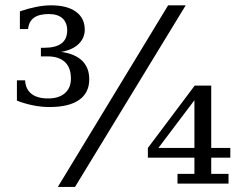

<svg xmlns="http://www.w3.org/2000/svg" viewBox="-20 -699 926 731"><path d="M55.7 -655.8Q88.4 -667 118.4 -672.9Q148.4 -678.7 174.3 -678.7Q235.8 -678.7 269.3 -654.3Q302.7 -629.9 302.7 -585.9Q302.7 -554.2 279.3 -531.5Q255.9 -508.8 212.9 -501.5Q265.6 -494.1 292.7 -467.8Q319.8 -441.4 319.8 -397Q319.8 -345.7 281.2 -318.6Q242.7 -291.5 168.5 -291.5Q137.2 -291.5 105.7 -297.9Q74.2 -304.2 44.4 -315.9V-393.1H75.7Q77.1 -359.9 99.4 -342Q121.6 -324.2 163.1 -324.2Q204.1 -324.2 227.1 -344.2Q250 -364.3 250 -399.9Q250 -441.4 227.1 -462.9Q204.1 -484.4 160.2 -484.4H135.7V-517.1H148.4Q191.4 -517.1 213.6 -533.4Q235.8 -549.8 235.8 -583Q235.8 -612.8 218 -629.2Q200.2 -645.5 165.5 -645.5Q128.4 -645.5 109.1 -631.3Q89.8 -617.2 86.9 -588.4H55.7ZM620.1 -678.7H687L265.6 12.7H200.2ZM720.2 -135.7V-317.4L583 -135.7ZM850.1 0H655.8V-37.1H720.2V-98.6H543V-135.7L721.2 -373H784.2V-135.7H856.9V-98.6H784.2V-37.1H850.1Z"/></svg>

Font: KhunPaOh
Style: Regular
Weight: 400
Designer: Khon Soe Zaw Thu
Version: Version 1.00 July 11, 2016, initial release